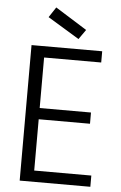

<svg xmlns="http://www.w3.org/2000/svg" viewBox="-60 -946 623 988"><g transform="rotate(5 251.5 -452.0)"><path d="M445 -642H150V-381H415V-323H150V-58H445V0H80V-700H445ZM190 -904 353 -802 318 -752 155 -851Z"/></g></svg>

Font: SVN-Poppins Light
Style: Regular
Weight: 300
Designer: Ninad Kale (Devanagari), Jonny Pinhorn (Latin)
Foundry: Indian Type Foundry
Version: Version 3.002 2017; ttfautohint (v1.8.3)